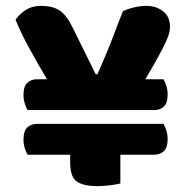

<svg xmlns="http://www.w3.org/2000/svg" viewBox="-20 -629 637 654"><path d="M74 -254Q69 -262 64.5 -276Q60 -290 60 -305Q60 -335 73 -347Q86 -359 106 -359H140Q108 -413 79 -466Q50 -519 33 -562Q45 -580 67 -594.5Q89 -609 120 -609Q158 -609 182 -594Q206 -579 227 -536L306 -376H312Q325 -406 335.5 -430.5Q346 -455 355.5 -479Q365 -503 375 -530Q385 -557 399 -591Q416 -599 437.5 -604Q459 -609 479 -609Q511 -609 535 -591Q559 -573 559 -538Q559 -529 556.5 -517.5Q554 -506 545 -486.5Q536 -467 519.5 -436.5Q503 -406 475 -359H537Q542 -350 546.5 -337Q551 -324 551 -307Q551 -278 538 -266Q525 -254 505 -254ZM74 -102Q69 -110 64.5 -124Q60 -138 60 -153Q60 -183 73 -195Q86 -207 106 -207H537Q542 -198 546.5 -185Q551 -172 551 -155Q551 -126 538 -114Q525 -102 505 -102H390V-4Q379 -1 356 2Q333 5 311 5Q265 5 242 -10.5Q219 -26 219 -76V-102Z"/></svg>

Font: Baloo Da
Style: Regular
Weight: 400
Designer: Noopur Datye and Ek Type
Foundry: Ek Type
Version: Version 1.443;PS 1.000;hotconv 16.6.51;makeotf.lib2.5.65220;